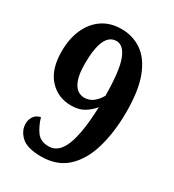

<svg xmlns="http://www.w3.org/2000/svg" viewBox="-178 -824 845 935"><g transform="rotate(30 244.5 -357.0)"><path d="M199 10Q120 10 87 -21Q54 -52 54 -92Q54 -113 65.5 -131.5Q77 -150 103 -156Q116 -112 138 -81.5Q160 -51 206 -51Q262 -51 290 -122.5Q318 -194 323 -339Q303 -314 274 -296Q245 -278 201 -278Q126 -278 78 -331Q30 -384 30 -484Q30 -555 54 -609Q78 -663 122.5 -693.5Q167 -724 230 -724Q293 -724 343 -690Q393 -656 422 -581.5Q451 -507 451 -387Q451 -273 425 -183Q399 -93 343.5 -41.5Q288 10 199 10ZM238 -343Q268 -344 288.5 -361Q309 -378 323 -403Q322 -544 299.5 -602.5Q277 -661 237 -661Q158 -661 158 -488Q158 -418 178 -381Q198 -344 238 -343Z"/></g></svg>

Font: Noto Serif Hebrew Condensed
Style: Bold
Weight: 700
Width: 3
Designer: Monotype Design Team
Foundry: Monotype Imaging Inc.
Version: Version 2.004; ttfautohint (v1.8.4.7-5d5b)